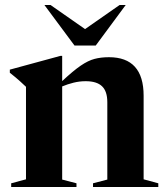

<svg xmlns="http://www.w3.org/2000/svg" viewBox="-20 -752 671 772"><path d="M354 -15 411.5 -30V-341Q411.5 -385 390.2 -405.2Q369 -425.5 324.5 -425.5Q299.5 -425.5 275.5 -419.5Q251.5 -413.5 230 -404.5V-30L287.5 -15V0H25V-15L84.5 -31V-403Q76 -411 60.8 -425Q45.5 -439 19.5 -459.5V-472L223.5 -527.5H230V-426Q274.5 -467.5 304.5 -488Q334.5 -508.5 360.2 -515.2Q386 -522 418 -522Q557.5 -522 557.5 -367V-31L616.5 -15V0H354ZM485.5 -732 365 -569H279.5L158.5 -732H183L322 -635L461 -732Z"/></svg>

Font: Newsreader Display SemiBold
Style: Regular
Weight: 600
Designer: Hugues Gentile
Foundry: Production Type
Version: Version 1.001